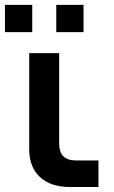

<svg xmlns="http://www.w3.org/2000/svg" viewBox="-38 -753 459 773"><path d="M188.5 -623.5V-733.4H298.3V-623.5ZM-18.1 -623.5V-733.4H91.8V-623.5ZM358.4 -106.9V0H244.6Q166.5 0 123 -40Q79.6 -80.1 79.6 -152.3V-539.1H200.2V-176.8Q200.2 -140.6 217 -123.8Q233.9 -106.9 270 -106.9Z"/></svg>

Font: Vela Sans Bd
Style: Bold
Weight: 700
Designer: Principal design: Mikhail Sharanda - project Manrope.
Design modification: Ravid Balaliev
Foundry: Mikhail Sharanda
Version: Version 1.001